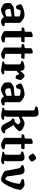

<svg xmlns="http://www.w3.org/2000/svg" viewBox="1606 -2446 843 4096"><g transform="rotate(90 2028.0 -398.5)"><path d="M190 3Q168 3 140 -9.5Q112 -22 88.5 -39Q65 -56 57 -69Q51 -82 48 -106Q45 -130 45 -154Q45 -183 48 -200Q55 -211 74 -226.5Q93 -242 114 -254.5Q135 -267 147 -270Q155 -272 176.5 -273.5Q198 -275 220 -276Q252 -278 282 -281.5Q312 -285 332 -289V-393Q310 -405 285 -410.5Q260 -416 241 -416Q232 -416 219.5 -415Q207 -414 200 -413L168 -330Q162 -327 148 -322Q134 -317 112 -316Q102 -330 87.5 -360Q73 -390 68 -426Q98 -450 141.5 -466.5Q185 -483 228.5 -491.5Q272 -500 303 -500Q327 -500 355.5 -488Q384 -476 409.5 -458Q435 -440 452 -421Q469 -402 469 -388V-79L531 -73Q533 -68 536.5 -58Q540 -48 540 -36Q531 -26 513.5 -17.5Q496 -9 476.5 -4.5Q457 0 443 0Q403 0 380.5 -19.5Q358 -39 348 -60Q326 -46 296 -31Q266 -16 237.5 -6.5Q209 3 190 3ZM239 -86Q249 -86 266.5 -90.5Q284 -95 302 -102Q320 -109 332 -115V-225Q316 -223 298 -220Q280 -217 262 -215Q236 -211 211.5 -206Q187 -201 173 -191Q172 -175 173.5 -153Q175 -131 181 -115Q190 -104 207.5 -95Q225 -86 239 -86Z M790 0Q775 0 751 -8Q727 -16 702 -28.5Q677 -41 660 -54Q643 -67 643 -78V-434L566 -441Q566 -464 570.5 -476.5Q575 -489 579 -492L636 -501Q647 -502 652.5 -509Q658 -516 658 -538V-645Q670 -654 695.5 -664.5Q721 -675 750 -676L771 -660V-501L873 -500L885 -488Q883 -469 877 -452.5Q871 -436 865 -428L779 -430V-90L878 -73Q880 -69 883.5 -60Q887 -51 887 -39Q872 -21 844 -10.5Q816 0 790 0Z M1141 0Q1126 0 1102 -8Q1078 -16 1053 -28.5Q1028 -41 1011 -54Q994 -67 994 -78V-434L917 -441Q917 -464 921.5 -476.5Q926 -489 930 -492L987 -501Q998 -502 1003.5 -509Q1009 -516 1009 -538V-645Q1021 -654 1046.5 -664.5Q1072 -675 1101 -676L1122 -660V-501L1224 -500L1236 -488Q1234 -469 1228 -452.5Q1222 -436 1216 -428L1130 -430V-90L1229 -73Q1231 -69 1234.5 -60Q1238 -51 1238 -39Q1223 -21 1195 -10.5Q1167 0 1141 0Z M1489 0Q1479 0 1451.5 -3.5Q1424 -7 1391 -12Q1358 -17 1330 -22.5Q1302 -28 1290 -32Q1290 -39 1293 -48Q1296 -57 1300 -63L1325 -68Q1341 -71 1348 -84Q1355 -97 1355 -146V-388Q1355 -409 1338 -415L1283 -435Q1287 -460 1297 -472Q1314 -480 1348.5 -490Q1383 -500 1414 -500Q1448 -500 1469.5 -477Q1491 -454 1491 -414V-402Q1497 -408 1508.5 -424Q1520 -440 1534.5 -457.5Q1549 -475 1564.5 -487.5Q1580 -500 1595 -500Q1609 -500 1625 -490Q1641 -480 1655.5 -465.5Q1670 -451 1679 -437Q1688 -423 1688 -415Q1688 -402 1681.5 -380Q1675 -358 1666 -337.5Q1657 -317 1650 -309Q1635 -309 1617.5 -312.5Q1600 -316 1591 -319Q1587 -328 1582 -343.5Q1577 -359 1571 -371.5Q1565 -384 1560 -384Q1553 -384 1538.5 -372Q1524 -360 1510.5 -346.5Q1497 -333 1492 -327V-127Q1492 -106 1486.5 -91Q1481 -76 1477 -71L1560 -62Q1562 -58 1565 -50Q1568 -42 1568 -33Q1561 -25 1546.5 -17.5Q1532 -10 1516 -5Q1500 0 1489 0Z M1882 3Q1860 3 1832 -9.5Q1804 -22 1780.5 -39Q1757 -56 1749 -69Q1743 -82 1740 -106Q1737 -130 1737 -154Q1737 -183 1740 -200Q1747 -211 1766 -226.5Q1785 -242 1806 -254.5Q1827 -267 1839 -270Q1847 -272 1868.5 -273.5Q1890 -275 1912 -276Q1944 -278 1974 -281.5Q2004 -285 2024 -289V-393Q2002 -405 1977 -410.5Q1952 -416 1933 -416Q1924 -416 1911.5 -415Q1899 -414 1892 -413L1860 -330Q1854 -327 1840 -322Q1826 -317 1804 -316Q1794 -330 1779.5 -360Q1765 -390 1760 -426Q1790 -450 1833.5 -466.5Q1877 -483 1920.5 -491.5Q1964 -500 1995 -500Q2019 -500 2047.5 -488Q2076 -476 2101.5 -458Q2127 -440 2144 -421Q2161 -402 2161 -388V-79L2223 -73Q2225 -68 2228.5 -58Q2232 -48 2232 -36Q2223 -26 2205.5 -17.5Q2188 -9 2168.5 -4.5Q2149 0 2135 0Q2095 0 2072.5 -19.5Q2050 -39 2040 -60Q2018 -46 1988 -31Q1958 -16 1929.5 -6.5Q1901 3 1882 3ZM1931 -86Q1941 -86 1958.5 -90.5Q1976 -95 1994 -102Q2012 -109 2024 -115V-225Q2008 -223 1990 -220Q1972 -217 1954 -215Q1928 -211 1903.5 -206Q1879 -201 1865 -191Q1864 -175 1865.5 -153Q1867 -131 1873 -115Q1882 -104 1899.5 -95Q1917 -86 1931 -86Z M2450 0Q2439 0 2415.5 -3.5Q2392 -7 2364 -12Q2336 -17 2311.5 -22.5Q2287 -28 2275 -32Q2275 -40 2278.5 -49Q2282 -58 2285 -63L2307 -67Q2325 -69 2330 -87.5Q2335 -106 2335 -146V-688Q2335 -696 2330.5 -704Q2326 -712 2317 -715L2249 -735Q2250 -748 2254.5 -758Q2259 -768 2262 -772Q2273 -777 2296 -783.5Q2319 -790 2345.5 -795Q2372 -800 2394 -800Q2428 -800 2449.5 -777.5Q2471 -755 2471 -721V-435Q2491 -449 2517 -464Q2543 -479 2568 -489.5Q2593 -500 2610 -500Q2632 -500 2660.5 -491Q2689 -482 2716 -467Q2743 -452 2760.5 -435Q2778 -418 2778 -402Q2778 -381 2760 -359Q2742 -337 2716.5 -316Q2691 -295 2669.5 -279.5Q2648 -264 2641 -258Q2646 -256 2655.5 -248Q2665 -240 2677 -221L2733 -121Q2753 -85 2787 -85H2814Q2816 -81 2820 -73Q2824 -65 2824 -54Q2814 -35 2783.5 -17.5Q2753 0 2725 0Q2696 0 2669.5 -17Q2643 -34 2626 -70L2563 -194Q2548 -217 2532.5 -226Q2517 -235 2507 -239Q2507 -252 2512.5 -264.5Q2518 -277 2523 -284L2575 -289Q2584 -297 2598.5 -312Q2613 -327 2625 -341Q2637 -355 2637 -361Q2637 -366 2626 -378.5Q2615 -391 2600.5 -401Q2586 -411 2576 -411Q2561 -411 2530 -400.5Q2499 -390 2471 -375V-135Q2471 -114 2465 -96Q2459 -78 2453 -71L2529 -62Q2536 -50 2536 -33Q2529 -25 2513 -17.5Q2497 -10 2479 -5Q2461 0 2450 0Z M3069 0Q3054 0 3030 -8Q3006 -16 2981 -28.5Q2956 -41 2939 -54Q2922 -67 2922 -78V-434L2845 -441Q2845 -464 2849.5 -476.5Q2854 -489 2858 -492L2915 -501Q2926 -502 2931.5 -509Q2937 -516 2937 -538V-645Q2949 -654 2974.5 -664.5Q3000 -675 3029 -676L3050 -660V-501L3152 -500L3164 -488Q3162 -469 3156 -452.5Q3150 -436 3144 -428L3058 -430V-90L3157 -73Q3159 -69 3162.5 -60Q3166 -51 3166 -39Q3151 -21 3123 -10.5Q3095 0 3069 0Z M3409 0Q3398 0 3371.5 -3.5Q3345 -7 3314 -12Q3283 -17 3256 -22.5Q3229 -28 3217 -32Q3217 -39 3220 -48Q3223 -57 3227 -63L3252 -68Q3268 -71 3275 -84Q3282 -97 3282 -146V-388Q3282 -409 3265 -415L3210 -435Q3213 -460 3224 -472Q3242 -480 3276.5 -490Q3311 -500 3341 -500Q3375 -500 3397 -477.5Q3419 -455 3419 -421V-127Q3419 -106 3413.5 -91Q3408 -76 3404 -71L3476 -62Q3478 -58 3480.5 -50Q3483 -42 3483 -33Q3475 -21 3450.5 -10.5Q3426 0 3409 0ZM3333 -587Q3324 -587 3311.5 -597Q3299 -607 3286.5 -622.5Q3274 -638 3265.5 -653Q3257 -668 3257 -679Q3257 -688 3268.5 -699.5Q3280 -711 3296.5 -722.5Q3313 -734 3329.5 -741.5Q3346 -749 3356 -749Q3368 -749 3384.5 -731Q3401 -713 3414 -691Q3427 -669 3427 -655Q3427 -644 3409.5 -627.5Q3392 -611 3369.5 -599Q3347 -587 3333 -587Z M3819 0Q3782 0 3744 -13.5Q3706 -27 3675 -46Q3644 -65 3628 -82L3576 -356Q3572 -373 3565 -392.5Q3558 -412 3538 -422L3500 -439Q3500 -450 3504 -459.5Q3508 -469 3511 -474Q3521 -480 3541.5 -486Q3562 -492 3583.5 -496Q3605 -500 3619 -500Q3653 -500 3676 -478Q3699 -456 3705 -409L3745 -126Q3753 -117 3769 -105Q3785 -93 3805 -88Q3824 -112 3841 -151Q3858 -190 3871.5 -235Q3885 -280 3893 -322.5Q3901 -365 3903 -396Q3891 -405 3870.5 -414.5Q3850 -424 3830.5 -432Q3811 -440 3800 -444Q3800 -469 3812 -484Q3825 -489 3847 -492.5Q3869 -496 3891.5 -498Q3914 -500 3928 -500Q3939 -500 3956 -490Q3973 -480 3990 -465.5Q4007 -451 4018.5 -437.5Q4030 -424 4030 -417Q4030 -378 4015.5 -324.5Q4001 -271 3977.5 -214.5Q3954 -158 3926 -109.5Q3898 -61 3870 -30.5Q3842 0 3819 0Z"/></g></svg>

Font: Texturina
Style: Bold
Weight: 700
Designer: Guillermo Torres Carreño
Foundry: Omnibus-Type
Version: Version 1.002; ttfautohint (v1.8.3)